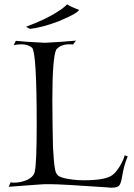

<svg xmlns="http://www.w3.org/2000/svg" viewBox="-20 -857 616 884"><path d="M496 7Q492 7 487.5 7Q483 7 478 6Q261 -9 212 -9Q199 -9 188.5 -9Q178 -9 169 -8Q157 -7 119.5 -4.5Q82 -2 20 3L29 -18Q32 -17 36 -16.5Q40 -16 44 -16Q60 -16 74 -19Q88 -22 101 -27Q134 -41 140 -66Q149 -105 149 -284Q149 -613 128 -637Q109 -653 78 -653Q60 -653 43 -649L53 -669Q84 -665 187 -660Q226 -662 262 -664.5Q298 -667 330 -670L316 -652Q312 -653 307.5 -653Q303 -653 299 -653Q260 -653 239 -629Q221 -592 221 -394Q221 -369 221.5 -341Q222 -313 222 -283Q223 -257 223 -230.5Q223 -204 224 -178Q226 -147 228 -121Q230 -95 234 -74Q239 -52 253 -45Q268 -36 315 -30Q339 -27 366 -27Q464 -27 496 -50Q513 -61 533 -94Q551 -126 554 -142L568 -137Q550 -96 541 -37Q536 -10 528 -2Q519 7 496 7ZM118 -724Q101 -732 101 -734Q101 -735 103 -735Q143 -750 179.5 -767Q216 -784 245 -803Q268 -817 278.5 -827Q289 -837 289 -837Q300 -830 309 -826Q318 -822 325 -819Q344 -812 344 -811Q344 -809 333 -800Q320 -791 298 -780.5Q276 -770 250 -759Q211 -744 175.5 -735Q140 -726 118 -724Z"/></svg>

Font: Gideon Roman
Style: Regular
Weight: 400
Designer: Robert E. Leuschke
Foundry: Robert E. Leuschke
Version: Version 2.010